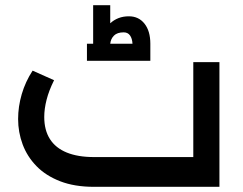

<svg xmlns="http://www.w3.org/2000/svg" viewBox="-20 -722 938 742"><path d="M343 0Q268 0 212.5 -21.5Q157 -43 121 -80Q85 -117 67.5 -164Q50 -211 50 -262Q50 -310 64 -358Q78 -406 106 -449L189 -412Q169 -372 160 -336.5Q151 -301 151 -270Q151 -219 173 -184.5Q195 -150 238 -132.5Q281 -115 343 -115H727V-482H828V0ZM316 -487V-553H340V-702H406V-632Q420 -645 438 -652Q456 -659 478 -659Q516 -659 538.5 -630.5Q561 -602 561 -553V-487ZM406 -553H492Q491 -573 482.5 -585Q474 -597 458 -597Q433 -597 420.5 -584.5Q408 -572 406 -553Z"/></svg>

Font: Alexandria
Style: Regular
Weight: 400
Designer: Mohamed Gaber
Foundry: Kief Type Foundry
Version: Version 5.100